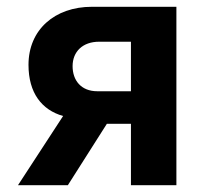

<svg xmlns="http://www.w3.org/2000/svg" viewBox="-20 -546 601 566"><path d="M33 0H180L295 -181H366V0H500V-526H251C141 -526 64 -458 64 -355C64 -272 103 -222 166 -204ZM267 -277C219 -277 194 -309 194 -351C194 -394 224 -423 272 -423H366V-277Z"/></svg>

Font: FIGSv2-sans-serif
Style: Bold
Weight: 700
Designer: Matt McInerney, Pablo Impallari, Rodrigo Fuenzalida,Mirko Velimirovic
Foundry: Matt McInerney, Pablo Impallari, Rodrigo Fuenzalida
Version: Version 4.021;hotconv 1.0.109;makeotfexe 2.5.65596